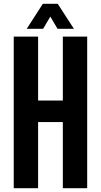

<svg xmlns="http://www.w3.org/2000/svg" viewBox="-20 -993 532 1013"><path d="M52.5 0V-800H181V-462.5H311.5V-800H440V0H311.5V-349H181V0ZM121 -841 206 -973H284.5L370 -841H283.5L245.5 -905.5L207.5 -841Z"/></svg>

Font: Big Shoulders
Style: Bold
Weight: 700
Designer: Patric King
Foundry: XO Type Co
Version: Version 2.002